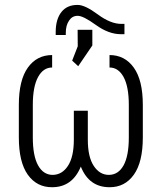

<svg xmlns="http://www.w3.org/2000/svg" viewBox="-20 -761 666 791"><path d="M360.4 -638.2V-573.7L302.2 -488.3L277.3 -511.2L300.3 -570.3L299.8 -638.2ZM492.7 -662.6V-620.1H478Q427.7 -620.1 375 -658.2Q322.3 -696.3 299.8 -695.8Q277.3 -695.8 264.6 -676.3Q251 -656.7 251 -625.5V-616.7H209.5V-631.3Q210 -682.6 233.4 -711.9Q256.8 -741.2 300.3 -740.7Q330.1 -740.7 382.8 -701.7Q435.5 -662.6 479.5 -662.6ZM57.6 -194.8V-328.6Q57.6 -430.7 94.7 -482.4Q131.8 -534.2 194.8 -534.2V-482.9Q158.2 -482.9 136.7 -443.4Q115.2 -403.8 115.2 -328.6V-194.8Q115.2 -119.1 136.7 -80.1Q158.2 -41 196.3 -40.5Q235.4 -40.5 259.8 -77.6Q284.2 -114.7 284.2 -185.5V-304.7H341.8V-185.5Q341.8 -114.7 366.2 -77.6Q390.6 -40.5 428.7 -40.5Q467.8 -41 489.3 -80.1Q510.7 -119.1 510.7 -194.8V-328.6Q510.7 -403.8 489.3 -443.4Q467.8 -482.9 431.2 -482.9V-534.2Q494.1 -534.2 531.2 -482.4Q568.4 -430.7 568.4 -328.6V-194.8Q568.4 -92.8 531.2 -41Q494.1 10.7 431.2 10.3Q346.7 10.3 313 -74.7Q277.8 10.3 194.8 10.3Q131.8 10.7 94.7 -41Q57.6 -92.8 57.6 -194.8Z"/></svg>

Font: RobotoCondensed-Light
Style: Light
Weight: 300
Designer: Google
Version: Version 1.200311; 2013